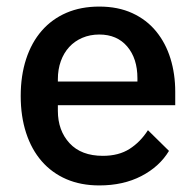

<svg xmlns="http://www.w3.org/2000/svg" viewBox="-20 -552 596 584"><path d="M282 12Q226 12 182 -7Q138 -26 107 -61.5Q76 -97 59.5 -147.5Q43 -198 43 -260Q43 -322 59.5 -372.5Q76 -423 107 -458.5Q138 -494 182 -513Q226 -532 282 -532Q339 -532 382.5 -512Q426 -492 455 -456.5Q484 -421 498.5 -374Q513 -327 513 -273V-232H156V-215Q156 -155 191.5 -116.5Q227 -78 293 -78Q341 -78 374 -99Q407 -120 430 -156L494 -93Q465 -45 410 -16.5Q355 12 282 12ZM282 -447Q254 -447 230.5 -437Q207 -427 190.5 -409Q174 -391 165 -366Q156 -341 156 -311V-304H398V-314Q398 -374 367 -410.5Q336 -447 282 -447Z"/></svg>

Font: IBM Plex Sans Thai Medium
Style: Regular
Weight: 500
Designer: Mike Abbink, Paul van der Laan, Pieter van Rosmalen, Ben Mitchell, Mark Frömberg
Foundry: Bold Monday
Version: Version 1.1